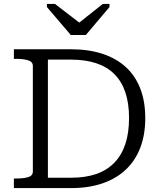

<svg xmlns="http://www.w3.org/2000/svg" viewBox="-20 -962 816 982"><path d="M342 -783H419L540 -926V-942H506L357 -824L412 -826L261 -942H220V-926ZM51 -661V-710H344Q433 -710 503.5 -687Q574 -664 623 -619.5Q672 -575 697.5 -509Q723 -443 723 -358Q723 -273 697.5 -206.5Q672 -140 623 -94Q574 -48 503.5 -24Q433 0 344 0H51V-49H63Q100 -49 124 -56Q148 -63 148 -85V-625Q148 -646 124 -653.5Q100 -661 63 -661ZM344 -657H225V-53H344Q417 -53 472 -72Q527 -91 564.5 -129.5Q602 -168 621 -225Q640 -282 640 -358Q640 -434 621 -490Q602 -546 565 -583Q528 -620 472.5 -638.5Q417 -657 344 -657Z"/></svg>

Font: Roboto Serif 20pt Light
Style: Regular
Weight: 300
Version: Version 1.008